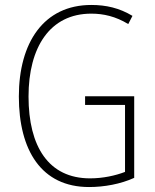

<svg xmlns="http://www.w3.org/2000/svg" viewBox="-20 -744 624 774"><path d="M323 -356V-321H484V-51C445 -36 395 -25 343 -25C176 -25 95 -153 95 -355C95 -553 181 -689 348 -689C397 -689 446 -678 497 -647L514 -680C461 -712 407 -724 348 -724C156 -724 56 -572 56 -355C56 -138 147 10 339 10C400 10 466 -2 521 -27V-356Z"/></svg>

Font: Noto Sans Sinhala UI Condensed ExtraLight
Style: Regular
Weight: 200
Width: 3
Designer: Jelle Bosma - Monotype Design Team
Foundry: Monotype Imaging Inc.
Version: Version 2.006